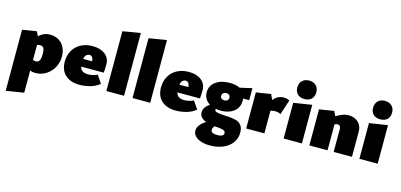

<svg xmlns="http://www.w3.org/2000/svg" viewBox="-82 -1293 4486 2149"><g transform="rotate(15 2160.5 -219.0)"><path d="M550 -243Q550 -172 517 -114Q484 -56 429 -22.5Q374 11 310 11Q275 11 247 0V256L41 289V-418L206 -445L231 -393Q286 -447 360 -447Q418 -447 461.5 -420.5Q505 -394 527.5 -347.5Q550 -301 550 -243ZM335 -216Q335 -264 323 -284Q311 -304 282 -304Q262 -304 247 -297V-125Q260 -116 280 -116Q309 -116 322 -140.5Q335 -165 335 -216Z M990 -152 1051 -62Q1003 -22 939.5 -5.5Q876 11 820 11Q717 11 656 -43.5Q595 -98 595 -199Q595 -271 627.5 -327.5Q660 -384 718.5 -415Q777 -446 853 -446Q944 -446 998.5 -403Q1053 -360 1053 -288Q1053 -225 1048 -191H787Q795 -158 818.5 -142.5Q842 -127 885 -127Q935 -127 990 -152ZM786 -280H890Q888 -311 876 -326.5Q864 -342 845 -342Q821 -342 806 -325.5Q791 -309 786 -280Z M1130 -693 1335 -727V0H1130Z M1433 -693 1638 -727V0H1433Z M2105 -152 2166 -62Q2118 -22 2054.5 -5.5Q1991 11 1935 11Q1832 11 1771 -43.5Q1710 -98 1710 -199Q1710 -271 1742.5 -327.5Q1775 -384 1833.5 -415Q1892 -446 1968 -446Q2059 -446 2113.5 -403Q2168 -360 2168 -288Q2168 -225 2163 -191H1902Q1910 -158 1933.5 -142.5Q1957 -127 2000 -127Q2050 -127 2105 -152ZM1901 -280H2005Q2003 -311 1991 -326.5Q1979 -342 1960 -342Q1936 -342 1921 -325.5Q1906 -309 1901 -280Z M2701 -315H2631Q2632 -308 2632 -293Q2632 -209 2573.5 -164Q2515 -119 2426 -119Q2392 -119 2364 -125Q2363 -123 2363 -118Q2363 -95 2390 -88.5Q2417 -82 2484 -78Q2496 -78 2526 -76Q2579 -72 2615.5 -61.5Q2652 -51 2675 -21.5Q2698 8 2698 62Q2698 134 2658 185Q2618 236 2551 262.5Q2484 289 2405 289Q2318 289 2262.5 256Q2207 223 2207 169Q2207 136 2230 104.5Q2253 73 2299 46Q2221 17 2221 -47Q2221 -108 2291 -151Q2256 -172 2237 -204.5Q2218 -237 2218 -278Q2218 -355 2280.5 -400.5Q2343 -446 2444 -446Q2515 -446 2560 -422L2701 -454ZM2480 -284Q2480 -303 2468 -314Q2456 -325 2434 -325Q2411 -325 2398 -313Q2385 -301 2385 -281Q2385 -262 2398 -251.5Q2411 -241 2432 -241Q2455 -241 2467.5 -253Q2480 -265 2480 -284ZM2403 67Q2381 91 2381 113Q2381 134 2400.5 144.5Q2420 155 2456 155Q2490 155 2510 145.5Q2530 136 2530 115Q2530 88 2498.5 79.5Q2467 71 2403 67Z M3136 -428 3079 -255Q3050 -271 3019 -271Q2987 -271 2961 -263V0H2750V-418L2920 -445L2949 -383Q2974 -414 3002.5 -429Q3031 -444 3068 -444Q3104 -444 3136 -428Z M3184 -414 3396 -447V0H3184ZM3184 -593Q3184 -642 3214 -671.5Q3244 -701 3294 -701Q3344 -701 3374 -671.5Q3404 -642 3404 -593Q3404 -544 3374.5 -515.5Q3345 -487 3294 -487Q3243 -487 3213.5 -515.5Q3184 -544 3184 -593Z M3976 -295V0H3764V-261Q3764 -310 3729 -310Q3712 -310 3693 -300V0H3482V-418L3652 -445L3677 -391Q3722 -416 3754 -428Q3786 -440 3824 -440Q3890 -440 3933 -399.5Q3976 -359 3976 -295Z M4062 -414 4274 -447V0H4062ZM4062 -593Q4062 -642 4092 -671.5Q4122 -701 4172 -701Q4222 -701 4252 -671.5Q4282 -642 4282 -593Q4282 -544 4252.5 -515.5Q4223 -487 4172 -487Q4121 -487 4091.5 -515.5Q4062 -544 4062 -593Z"/></g></svg>

Font: Ysabeau Black
Style: Regular
Weight: 900
Designer: Christian Thalmann (Catharsis Fonts)
Version: Version 0.003